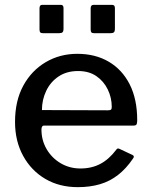

<svg xmlns="http://www.w3.org/2000/svg" viewBox="-20 -762 622 792"><path d="M242 -729V-642Q242 -633 238 -629Q234 -625 223 -625H158Q149 -625 146 -628.5Q143 -632 143 -640V-728Q143 -742 154 -742H231Q242 -742 242 -729ZM454 -729V-642Q454 -633 450 -629Q446 -625 435 -625H369Q360 -625 357 -628.5Q354 -632 354 -640V-728Q354 -742 366 -742H442Q454 -742 454 -729ZM151 -228Q151 -183 172.5 -146.5Q194 -110 230.5 -88.5Q267 -67 312 -67Q358 -67 394 -86Q430 -105 460 -145Q463 -149 466 -149.5Q469 -150 475 -147L526 -123Q537 -118 528 -107Q500 -66 466.5 -40Q433 -14 392 -2Q351 10 301 10Q225 10 167 -24Q109 -58 75.5 -119Q42 -180 42 -259Q42 -346 76 -408.5Q110 -471 168.5 -505.5Q227 -540 299 -540Q373 -540 428.5 -507.5Q484 -475 515 -414Q546 -353 546 -266Q546 -257 544 -250.5Q542 -244 531 -244H161Q156 -244 153.5 -239.5Q151 -235 151 -228ZM424 -307Q435 -307 438 -310Q441 -313 441 -321Q441 -359 424.5 -393Q408 -427 377.5 -448Q347 -469 302 -469Q255 -469 221.5 -446.5Q188 -424 170.5 -387Q153 -350 153 -308Z"/></svg>

Font: Libre Franklin Medium
Style: Regular
Weight: 500
Designer: Pablo Impallari, Rodrigo Fuenzalida, Nhung Nguyen
Foundry: Impallari Type
Version: Version 3.000